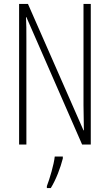

<svg xmlns="http://www.w3.org/2000/svg" viewBox="-20 -734 557 975"><path d="M441 0V-714H404V-202C404 -172 405 -120 406 -72H404L122 -714H77V0H114V-526C114 -579 114 -615 112 -647H114L397 0ZM299 71V61H258C254 101 232 175 218 211V221H238C265 177 287 118 299 71Z"/></svg>

Font: Noto Sans Myanmar ExtraCondensed ExtraLight
Style: Regular
Weight: 200
Width: 2
Designer: Monotype Design Team
Foundry: Monotype Imaging Inc.
Version: Version 2.107